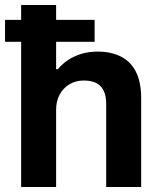

<svg xmlns="http://www.w3.org/2000/svg" viewBox="-20 -743 642 763"><path d="M64 0V-723H203V-468H210Q227 -489 250.5 -504.5Q274 -520 303.5 -529Q333 -538 368 -538Q420 -538 459 -519Q498 -500 519.5 -459Q541 -418 541 -352V0H402V-330Q402 -355 396 -372.5Q390 -390 378.5 -401.5Q367 -413 350 -418Q333 -423 312 -423Q281 -423 256 -408Q231 -393 217 -367Q203 -341 203 -307V0ZM0 -577V-664H356V-577Z"/></svg>

Font: Archivo SemiBold
Style: Bold
Weight: 700
Version: Version 2.001